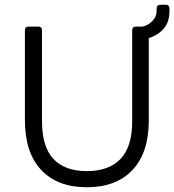

<svg xmlns="http://www.w3.org/2000/svg" viewBox="-20 -779 734 809"><path d="M346 10Q222 10 153.5 -63Q85 -136 85 -272V-651Q85 -667 101 -667H141Q157 -667 157 -651V-268Q157 -161 205 -109.5Q253 -58 346 -58Q439 -58 488 -109.5Q537 -161 537 -268V-651Q537 -667 553 -667H591Q607 -667 607 -651V-272Q607 -136 538.5 -63Q470 10 346 10ZM584 -614Q567 -612 567 -629L566 -650Q566 -664 581 -667Q604 -672 622 -690.5Q640 -709 640 -733V-743Q640 -759 656 -759H678Q694 -759 694 -743V-731Q694 -679 661 -649Q628 -619 584 -614Z"/></svg>

Font: Pitagon Sans
Style: Regular
Weight: 400
Designer: Travis Tran
Foundry: Pitagon
Version: Version 1.001; ttfautohint (v1.8.4.7-5d5b);gftools[0.9.26]